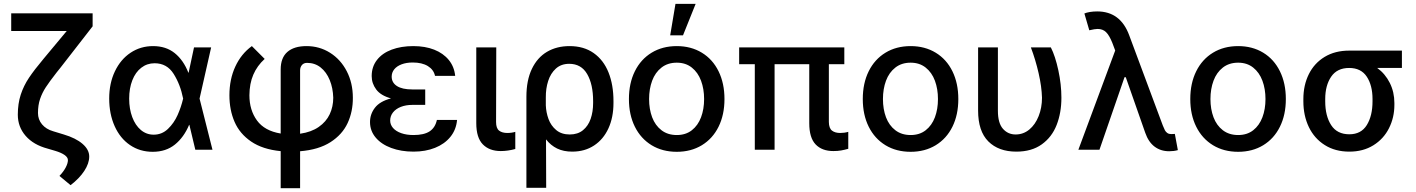

<svg xmlns="http://www.w3.org/2000/svg" viewBox="-20 -776 7337 995"><path d="M460 -639.6 293 -424.8Q278.3 -405.8 273.4 -400.4Q235.8 -352.1 217.3 -323.7Q198.7 -295.4 187.7 -263.2Q176.8 -231 176.8 -190.4Q176.8 -156.7 197.8 -131.6Q218.8 -106.4 255.9 -95.7L310.5 -79.1Q373 -60.5 407.7 -30.5Q442.4 -0.5 442.4 35.2Q442.4 70.8 416.7 109.9Q391.1 148.9 345.7 183.6L288.1 135.7Q309.1 113.8 320.6 91.8Q332 69.8 332 53.7Q332 39.6 314.7 27.3Q297.4 15.1 266.6 5.9L226.6 -5.9Q153.3 -25.4 112.8 -72Q72.3 -118.7 72.3 -181.6Q72.3 -238.8 87.4 -285.2Q102.5 -331.5 130.1 -372.8Q157.7 -414.1 206.1 -471.7L325.7 -615.2H38.1V-707H460Z M545.9 -265.6Q545.9 -344.2 575.4 -406.2Q605 -468.3 656.7 -502.7Q708.5 -537.1 773.4 -537.1Q840.3 -537.1 885.5 -500.7Q930.7 -464.4 956.1 -399.4H957.5L985.4 -530.3H1074.2L1014.2 -265.1L1081.1 0H992.2L961.4 -128.9H960Q933.1 -64.5 886.5 -26.9Q839.8 10.7 771.5 10.7Q705.1 10.7 653.8 -24.2Q602.5 -59.1 574.2 -122.1Q545.9 -185.1 545.9 -265.6ZM776.4 -78.1Q819.3 -78.1 850.6 -108.2Q881.8 -138.2 900.4 -179.9Q918.9 -221.7 928.7 -263.7L929.2 -265.1L928.7 -266.6Q914.6 -337.9 879.9 -393.1Q845.2 -448.2 781.2 -448.2Q742.2 -448.2 712.2 -425Q682.1 -401.9 665.8 -360.1Q649.4 -318.4 649.4 -264.6Q649.4 -211.9 665.3 -169.2Q681.2 -126.5 710 -102.3Q738.8 -78.1 776.4 -78.1Z M1568.4 -537.1Q1635.7 -537.1 1690.7 -502.4Q1745.6 -467.8 1777.1 -406.7Q1808.6 -345.7 1808.6 -269.5Q1809.1 -197.8 1781.5 -138.2Q1753.9 -78.6 1692.6 -39.3Q1631.3 0 1535.2 7.8V199.2H1434.6V7.3Q1340.8 -2 1281.5 -42.5Q1222.2 -83 1195.6 -144.5Q1168.9 -206.1 1168.9 -282.2Q1168.9 -365.2 1199.5 -431.2Q1230 -497.1 1285.2 -537.1L1351.6 -470.7Q1312.5 -435.1 1292.7 -388.9Q1272.9 -342.8 1272.5 -282.2Q1272.5 -205.6 1311.8 -151.6Q1351.1 -97.7 1434.6 -84V-416Q1434.6 -476.6 1469.2 -506.8Q1503.9 -537.1 1568.4 -537.1ZM1707 -269.5Q1705.6 -319.8 1688.7 -361.1Q1671.9 -402.3 1641.8 -426.3Q1611.8 -450.2 1571.3 -450.2Q1554.2 -450.2 1544.7 -439Q1535.2 -427.7 1535.2 -411.1V-83Q1593.3 -91.3 1631.8 -118.2Q1670.4 -145 1688.7 -184.1Q1707 -223.1 1707 -269.5Z M2006.3 -266.1Q1953.1 -280.8 1929.7 -312.3Q1906.2 -343.8 1906.2 -381.8Q1906.2 -430.2 1933.6 -465.3Q1960.9 -500.5 2009.8 -518.8Q2058.6 -537.1 2122.1 -537.1Q2183.1 -537.1 2230.2 -518.6Q2277.3 -500 2305.7 -465.3Q2334 -430.7 2338.9 -382.8H2234.4Q2227.5 -415 2197.3 -433.6Q2167 -452.1 2119.1 -452.1Q2085.9 -452.1 2061 -442.6Q2036.1 -433.1 2022.9 -416.5Q2009.8 -399.9 2009.8 -378.9Q2009.8 -347.7 2037.1 -330.1Q2064.5 -312.5 2116.2 -312.5H2183.6V-232.4H2116.2Q2083.5 -232.4 2057.4 -222.2Q2031.2 -211.9 2016.6 -193.4Q2002 -174.8 2002 -151.4Q2002 -129.9 2016.8 -112.8Q2031.7 -95.7 2059.3 -85.9Q2086.9 -76.2 2123 -76.2Q2177.2 -76.2 2206.3 -95.2Q2235.4 -114.3 2244.1 -154.3H2348.6Q2344.2 -104 2314.2 -66.9Q2284.2 -29.8 2234.6 -10Q2185.1 9.8 2123 9.8Q2058.6 9.8 2007.3 -9.3Q1956.1 -28.3 1926.8 -63.2Q1897.5 -98.1 1897.5 -143.6Q1897.5 -184.6 1923.1 -217.8Q1948.7 -251 2006.3 -266.1Z M2551.8 -530.3 2550.8 -143.6Q2550.8 -111.3 2566.4 -99.1Q2582 -86.9 2609.4 -86.9Q2620.6 -86.9 2631.8 -88.6Q2643.1 -90.3 2650.4 -92.8V-3.9Q2611.8 6.8 2575.2 6.8Q2516.1 6.8 2482.2 -27.8Q2448.2 -62.5 2448.2 -137.7V-530.3Z M2931.6 -537.1Q3005.4 -537.1 3056.6 -501Q3107.9 -464.8 3133.5 -400.6Q3159.2 -336.4 3159.2 -252V-242.2Q3159.2 -168 3133.1 -110.8Q3106.9 -53.7 3058.6 -22Q3010.3 9.8 2945.3 9.8Q2900.4 9.8 2867.2 -6.3Q2834 -22.5 2809.6 -53.7L2810.5 197.3H2708V-274.4Q2708 -359.9 2736.3 -418.9Q2764.6 -478 2814.9 -507.6Q2865.2 -537.1 2931.6 -537.1ZM2808.6 -230Q2810.1 -193.4 2822.5 -159.2Q2835 -125 2862.3 -102.1Q2889.6 -79.1 2932.6 -79.1Q2974.1 -79.1 3001.2 -101.3Q3028.3 -123.5 3041 -160.2Q3053.7 -196.8 3053.7 -242.2V-252Q3053.7 -338.9 3022.9 -392.1Q2992.2 -445.3 2929.7 -445.3Q2888.2 -445.3 2860.8 -420.7Q2833.5 -396 2820.8 -356.4Q2808.1 -316.9 2808.6 -271.5Z M3239.3 -262.7Q3239.3 -344.7 3270 -406.7Q3300.8 -468.8 3356.9 -502.9Q3413.1 -537.1 3487.3 -537.1Q3561 -537.1 3617.2 -502.9Q3673.3 -468.8 3703.9 -406.5Q3734.4 -344.2 3734.4 -262.7Q3734.4 -181.2 3703.9 -119.4Q3673.3 -57.6 3617.2 -23.4Q3561 10.7 3487.3 10.7Q3413.1 10.7 3356.9 -23.4Q3300.8 -57.6 3270 -119.4Q3239.3 -181.2 3239.3 -262.7ZM3628.9 -262.7Q3628.9 -314.9 3613 -357.7Q3597.2 -400.4 3565.2 -425.8Q3533.2 -451.2 3487.3 -451.2Q3440.4 -451.2 3408 -425.8Q3375.5 -400.4 3359.6 -357.7Q3343.8 -314.9 3343.8 -262.7Q3343.8 -210.4 3359.6 -168.2Q3375.5 -126 3408 -101.1Q3440.4 -76.2 3487.3 -76.2Q3533.7 -76.2 3565.4 -101.1Q3597.2 -126 3613 -168.2Q3628.9 -210.4 3628.9 -262.7ZM3480.5 -755.9H3585L3519.5 -592.8H3453.1Z M4355.5 -443.4H4275.4V-143.6Q4275.9 -111.3 4291.7 -99.1Q4307.6 -86.9 4334 -86.9Q4356.4 -86.9 4376 -92.8V-4.9Q4356.9 0.5 4339.1 3.7Q4321.3 6.8 4298.8 6.8Q4239.7 6.8 4206.8 -27.6Q4173.8 -62 4173.8 -137.7V-443.4H3994.1V0H3891.6V-443.4H3810.5V-530.3H4355.5Z M4451.2 -262.7Q4451.2 -344.7 4481.9 -406.7Q4512.7 -468.8 4568.8 -502.9Q4625 -537.1 4699.2 -537.1Q4772.9 -537.1 4829.1 -502.9Q4885.3 -468.8 4915.8 -406.5Q4946.3 -344.2 4946.3 -262.7Q4946.3 -181.2 4915.8 -119.4Q4885.3 -57.6 4829.1 -23.4Q4772.9 10.7 4699.2 10.7Q4625 10.7 4568.8 -23.4Q4512.7 -57.6 4481.9 -119.4Q4451.2 -181.2 4451.2 -262.7ZM4840.8 -262.7Q4840.8 -314.9 4825 -357.7Q4809.1 -400.4 4777.1 -425.8Q4745.1 -451.2 4699.2 -451.2Q4652.3 -451.2 4619.9 -425.8Q4587.4 -400.4 4571.5 -357.7Q4555.7 -314.9 4555.7 -262.7Q4555.7 -210.4 4571.5 -168.2Q4587.4 -126 4619.9 -101.1Q4652.3 -76.2 4699.2 -76.2Q4745.6 -76.2 4777.3 -101.1Q4809.1 -126 4825 -168.2Q4840.8 -210.4 4840.8 -262.7Z M5151.4 -530.3V-202.1Q5151.4 -138.2 5177.5 -108.6Q5203.6 -79.1 5243.2 -79.1Q5283.2 -79.1 5314.2 -104.7Q5345.2 -130.4 5362.5 -174.1Q5379.9 -217.8 5379.9 -269.5Q5378.4 -327.1 5362.3 -397.2Q5346.2 -467.3 5322.3 -530.3H5425.8Q5448.7 -485.4 5464.6 -411.9Q5480.5 -338.4 5480.5 -269.5Q5480.5 -191.4 5455.8 -128.4Q5431.2 -65.4 5378.7 -27.8Q5326.2 9.8 5247.1 9.8Q5154.8 9.8 5101.8 -43.2Q5048.8 -96.2 5048.8 -203.1V-530.3Z M5915 -87.9 5814 -376H5807.6L5677.7 0H5568.4L5759.3 -514.2L5744.1 -554.7Q5728.5 -593.3 5711.7 -609.6Q5694.8 -626 5668 -626Q5654.3 -626 5625 -619.1L5599.6 -706.1Q5610.4 -710.9 5628.2 -713.9Q5646 -716.8 5666 -716.8Q5786.6 -716.8 5832 -592.8L6005.9 -126Q6012.2 -109.9 6016.8 -101.1Q6021.5 -92.3 6029.5 -86.7Q6037.6 -81.1 6049.8 -81.1L6068.4 -82L6084 2Q6063.5 7.8 6039.1 7.8Q5995.1 7.8 5963.4 -16.1Q5931.6 -40 5915 -87.9Z M6148.4 -262.7Q6148.4 -344.7 6179.2 -406.7Q6210 -468.8 6266.1 -502.9Q6322.3 -537.1 6396.5 -537.1Q6470.2 -537.1 6526.4 -502.9Q6582.5 -468.8 6613 -406.5Q6643.6 -344.2 6643.6 -262.7Q6643.6 -181.2 6613 -119.4Q6582.5 -57.6 6526.4 -23.4Q6470.2 10.7 6396.5 10.7Q6322.3 10.7 6266.1 -23.4Q6210 -57.6 6179.2 -119.4Q6148.4 -181.2 6148.4 -262.7ZM6538.1 -262.7Q6538.1 -314.9 6522.2 -357.7Q6506.3 -400.4 6474.4 -425.8Q6442.4 -451.2 6396.5 -451.2Q6349.6 -451.2 6317.1 -425.8Q6284.7 -400.4 6268.8 -357.7Q6252.9 -314.9 6252.9 -262.7Q6252.9 -210.4 6268.8 -168.2Q6284.7 -126 6317.1 -101.1Q6349.6 -76.2 6396.5 -76.2Q6442.9 -76.2 6474.6 -101.1Q6506.3 -126 6522.2 -168.2Q6538.1 -210.4 6538.1 -262.7Z M6971.7 -513.7H7245.1V-423.8H7117.2Q7158.7 -393.6 7182.4 -346.2Q7206.1 -298.8 7206.1 -242.2V-232.4Q7206.1 -167 7178.2 -111.6Q7150.4 -56.2 7097.4 -23.2Q7044.4 9.8 6972.7 9.8Q6899.4 9.8 6845.5 -24.2Q6791.5 -58.1 6762.9 -117.4Q6734.4 -176.8 6734.4 -251V-262.7Q6734.4 -334.5 6762.7 -391.6Q6791 -448.7 6844.7 -481.2Q6898.4 -513.7 6971.7 -513.7ZM6972.7 -80.1Q7033.7 -80.1 7063.2 -127.9Q7092.8 -175.8 7092.8 -251V-262.7Q7092.8 -333.5 7063 -378.7Q7033.2 -423.8 6971.7 -423.8Q6909.2 -423.8 6878.4 -378.4Q6847.7 -333 6847.7 -262.7V-251Q6847.7 -175.3 6878.4 -127.7Q6909.2 -80.1 6972.7 -80.1Z"/></svg>

Font: Pretendard JP Medium
Style: Regular
Weight: 500
Designer: Base glyphs from Inter by Rasmus Andersson; Hangeul glyphs from Noto Sans CJK(Source Han Sans) by Jang Soo-young and Kan
Foundry: Kil Hyung-jin
Version: Version 1.309